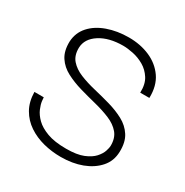

<svg xmlns="http://www.w3.org/2000/svg" viewBox="-140 -689 790 818"><g transform="rotate(30 255.5 -280.0)"><path d="M266.2 13.3Q222.3 13.3 180.9 2.8Q139.5 -7.8 105.8 -30.2Q72.2 -52.7 52.2 -87.5Q32.2 -122.3 31.3 -170.7H77.2Q77.2 -168.2 78.8 -152.9Q80.5 -137.7 89.3 -116.7Q98.2 -95.7 118.4 -75.7Q138.7 -55.7 175.1 -42.1Q211.5 -28.5 268.8 -28.5Q321.2 -28.5 352.5 -41.2Q383.8 -54 400.2 -72.2Q416.5 -90.5 422 -107.8Q427.5 -125.2 427.5 -133.5Q428.3 -172 408.4 -195.7Q388.5 -219.3 354.5 -233.5Q320.5 -247.7 280.1 -257.8Q239.7 -267.8 199.3 -279.4Q159 -291 125.2 -308.6Q91.3 -326.2 71.9 -355.8Q52.5 -385.3 53.8 -431.8Q56.2 -475.8 84.5 -507.5Q112.8 -539.2 160.3 -556.1Q207.8 -573 264.8 -573Q321.8 -573 368.4 -552.7Q415 -532.3 442.4 -492.8Q469.8 -453.2 468.2 -393.3H423.2Q424.8 -435.5 407.8 -462.1Q390.8 -488.7 364.8 -503.7Q338.7 -518.7 310.6 -524.5Q282.5 -530.3 261.3 -530.3Q191.8 -530.3 147.3 -501.8Q102.8 -473.2 101.2 -428.8Q100.3 -390.8 120.3 -367.9Q140.3 -345 174 -331.2Q207.7 -317.5 248.2 -307.9Q288.8 -298.3 328.9 -286.9Q369 -275.5 402.4 -257.7Q435.8 -239.8 455.4 -209.5Q475 -179.2 473.5 -130.8Q472.2 -85.2 443.8 -53.2Q415.5 -21.2 369.6 -3.9Q323.7 13.3 266.2 13.3Z"/></g></svg>

Font: Darker Grotesque Light
Style: Regular
Weight: 300
Designer: Gabriel Lam
Foundry: TypeRant
Version: Version 1.000;gftools[0.9.28]